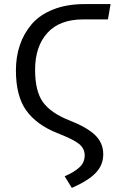

<svg xmlns="http://www.w3.org/2000/svg" viewBox="-20 -708 583 941"><path d="M332 213 297 156Q345 135 370 111.5Q395 88 395 53Q395 20 367.5 -2.5Q340 -25 260 -56Q158 -97 108 -167.5Q58 -238 58 -363Q58 -429 77 -486Q96 -543 135 -589Q174 -635 240.5 -661.5Q307 -688 395 -688H522L509 -613H389Q272 -613 212 -546.5Q152 -480 152 -366Q152 -261 190.5 -207.5Q229 -154 320 -118Q405 -85 445.5 -46.5Q486 -8 486 48Q486 101 449 139.5Q412 178 332 213Z"/></svg>

Font: FiraGO Book
Style: Regular
Weight: 350
Designer: bBox Type
Foundry: bBox Type GmbH
Version: Version 1.001;PS 001.001;hotconv 1.0.88;makeotf.lib2.5.64775